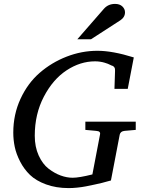

<svg xmlns="http://www.w3.org/2000/svg" viewBox="-20 -947 727 983"><path d="M675 -282 618 -277Q597 -275 593 -258L548 -23Q546 -23 531 -18.5Q516 -14 501.5 -10.5Q487 -7 464 -2Q441 3 420.5 7Q400 11 376 13.5Q352 16 332 16Q267 16 215.5 -3Q164 -22 133.5 -51.5Q103 -81 83 -120Q63 -159 55.5 -195Q48 -231 48 -268Q48 -361 85 -441Q122 -521 183 -574Q244 -627 321 -657Q398 -687 479 -687Q556 -687 665 -653L634 -492H566L569 -584Q571 -607 550 -612L544 -615Q539 -618 532 -620.5Q525 -623 515.5 -626Q506 -629 493 -631Q480 -633 467 -633Q391 -633 321 -587Q251 -541 204.5 -452Q158 -363 158 -252Q158 -195 178 -151Q198 -107 228.5 -83.5Q259 -60 290.5 -48.5Q322 -37 352 -37Q385 -37 453 -54L492 -258Q494 -267 489.5 -271.5Q485 -276 472 -277L417 -282V-324H675ZM620 -884Q620 -859 596 -843L446 -746H376L512 -902Q534 -927 569 -927Q593 -927 606.5 -914Q620 -901 620 -884Z"/></svg>

Font: Veleka
Style: Italic
Weight: 400
Italic angle: -12°
Designer: Stefan Peev, Context Ltd, 2016; SIL International, 1997-2014.
Foundry: Stefan Peev, Context Ltd, 2016
Version: Version 1.000